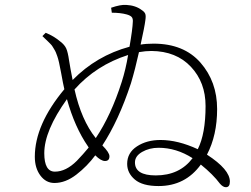

<svg xmlns="http://www.w3.org/2000/svg" viewBox="-20 -784 1040 794"><path d="M624 -58.6Q722.7 -58.6 776.4 -129.9Q709 -172.9 635.7 -172.9Q597.7 -172.9 567.9 -155.8Q538.1 -138.7 538.1 -112.3Q538.1 -58.6 624 -58.6ZM483.4 -445.3Q500 -497.1 509.8 -556.6Q377.9 -514.6 288.1 -414.1Q316.4 -287.1 376 -212.9Q439.5 -307.6 483.4 -445.3ZM346.7 -173.8 343.8 -178.7Q289.1 -257.8 256.8 -374Q163.1 -243.2 163.1 -150.4Q163.1 -74.2 207 -74.2Q252.9 -74.2 297.9 -119.1Q324.2 -146.5 346.7 -173.8ZM374 -141.6Q340.8 -96.7 295.9 -62Q251 -27.3 205.1 -27.3Q169.9 -27.3 147 -58.1Q124 -88.9 124 -135.7Q124 -268.6 246.1 -415Q241.2 -435.5 232.4 -484.4Q223.6 -533.2 216.8 -551.8Q213.9 -560.5 210.9 -567.4Q208 -574.2 203.6 -581.1Q199.2 -587.9 196.8 -592.3Q194.3 -596.7 188 -603Q181.6 -609.4 178.7 -612.3Q175.8 -615.2 167 -623.5Q158.2 -631.8 155.3 -634.8L168.9 -648.4Q203.1 -634.8 230.5 -611.3Q247.1 -598.6 253.9 -583.5Q260.7 -568.4 265.6 -534.2Q270.5 -502.9 280.3 -453.1Q378.9 -553.7 515.6 -590.8Q528.3 -664.1 529.3 -694.3Q530.3 -708 523.9 -714.4Q517.6 -720.7 502.9 -724.6Q477.5 -731.4 442.4 -731.4L439.5 -752Q479.5 -765.6 502 -763.7Q541 -761.7 566.4 -742.2Q577.1 -735.4 580.6 -727.1Q584 -718.8 581.1 -700.2Q578.1 -674.8 561.5 -599.6Q584 -603.5 615.2 -603.5Q740.2 -603.5 809.1 -524.9Q877.9 -446.3 877.9 -333Q877.9 -224.6 835.9 -144.5Q930.7 -83 930.7 -33.2Q930.7 -9.8 914.1 -9.8Q902.3 -9.8 889.6 -24.4Q861.3 -62.5 810.5 -103.5Q746.1 -14.6 635.7 -14.6Q569.3 -14.6 537.6 -41.5Q505.9 -68.4 505.9 -106.4Q505.9 -152.3 546.4 -178.7Q586.9 -205.1 643.6 -205.1Q715.8 -205.1 797.9 -167Q830.1 -230.5 830.1 -345.7Q830.1 -443.4 769.5 -507.8Q709 -572.3 606.4 -573.2Q582 -573.2 554.7 -568.4Q539.1 -498 521.5 -439.5Q470.7 -285.2 403.3 -182.6Q432.6 -153.3 432.6 -137.7Q432.6 -118.2 414.1 -118.2Q397.5 -118.2 374 -141.6Z"/></svg>

Font: GenYoMin TW TTF ExtraLight
Style: Regular
Weight: 250
Version: Version 1.300